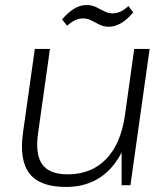

<svg xmlns="http://www.w3.org/2000/svg" viewBox="-20 -734 665 761"><path d="M131 -207Q119 -122 147.5 -82.5Q176 -43 248 -43Q342 -43 400.5 -103.5Q459 -164 475 -276L517 -341L507 -276Q486 -140 418.5 -66.5Q351 7 241 7Q139 7 97.5 -45.5Q56 -98 71 -207L118 -540H178ZM497 0H462V-183L512 -540H573ZM226 -657Q250 -685 274 -699.5Q298 -714 322 -714Q344 -714 360.5 -706Q377 -698 393 -689.5Q409 -681 426 -681Q442 -681 457.5 -688Q473 -695 489 -710L508 -685Q485 -657 460.5 -642.5Q436 -628 412 -628Q391 -628 374 -636.5Q357 -645 342 -653Q327 -661 309 -661Q293 -661 278 -654Q263 -647 246 -632Z"/></svg>

Font: Pathway Extreme 8pt Thin
Style: Italic
Weight: 100
Italic angle: -8°
Designer: Eduardo Rodriguez Tunni
Foundry: Eduardo Rodriguez Tunni
Version: Version 1.000